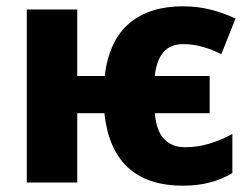

<svg xmlns="http://www.w3.org/2000/svg" viewBox="-20 -579 797 609"><path d="M561 10Q336 10 311 -220H225V0H65V-549H225V-338H312Q326 -451 390 -505Q454 -559 560 -559Q606 -559 648 -548.5Q690 -538 727 -520L682 -407Q653 -422 622.5 -430.5Q592 -439 561 -439Q520 -439 498 -413Q476 -387 471 -338H645V-220H471Q476 -163 501 -137.5Q526 -112 567 -112Q606 -112 643 -123Q680 -134 717 -154V-30Q651 10 561 10Z"/></svg>

Font: Noto Sans SemiCondensed ExtraBold
Style: Regular
Weight: 800
Width: 4
Designer: Monotype Design Team
Foundry: Monotype Imaging Inc.
Version: Version 2.013; ttfautohint (v1.8.4.7-5d5b)